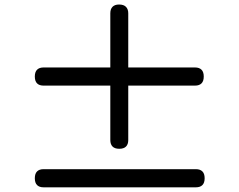

<svg xmlns="http://www.w3.org/2000/svg" viewBox="-20 -800 1040 837"><path d="M539.1 -505.9H830.1Q848.6 -505.9 858.4 -496.1Q868.2 -486.3 868.2 -466.3Q868.2 -446.3 858.4 -436.5Q848.6 -426.8 830.1 -426.8H539.1V-189.5Q539.1 -170.9 529.3 -161.1Q519.5 -151.4 500 -151.4Q480.5 -151.4 470.7 -161.1Q460.9 -170.9 460.9 -189.5V-426.8H169.9Q151.4 -426.8 141.6 -436.5Q131.8 -446.3 131.8 -466.3Q131.8 -486.3 141.6 -496.1Q151.4 -505.9 169.9 -505.9H460.9V-742.2Q460.9 -760.7 470.7 -770.5Q480.5 -780.3 499 -780.3Q519.5 -780.3 529.3 -770Q539.1 -759.8 539.1 -742.2ZM834 -62.5Q852.5 -62.5 862.3 -52.7Q872.1 -43 872.1 -22.9Q872.1 -2.9 862.3 6.8Q852.5 16.6 834 16.6H169.9Q151.4 16.6 141.6 6.8Q131.8 -2.9 131.8 -22.9Q131.8 -43 141.6 -52.7Q151.4 -62.5 169.9 -62.5Z"/></svg>

Font: TaiwanPearl
Style: Regular
Weight: 400
Version: Version 2.102